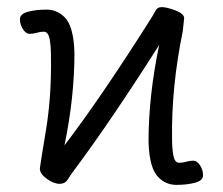

<svg xmlns="http://www.w3.org/2000/svg" viewBox="-20 -503 626 539"><path d="M123 -345Q123 -376 119 -395Q115 -414 103 -414Q93 -414 83 -411Q73 -408 63 -408Q53 -408 44.5 -421Q36 -434 36 -449Q36 -464 58.5 -470Q81 -476 110.5 -476Q140 -476 161 -455Q187 -430 189 -354Q189 -230 161 -95Q265 -231 407 -456Q412 -464 417 -473.5Q422 -483 433.5 -483Q445 -483 460 -478Q497 -467 497 -452L493 -415Q461 -259 463 -115Q463 -84 467 -65Q471 -46 483 -46Q493 -46 503 -49Q513 -52 523 -52Q533 -52 541.5 -39Q550 -26 550 -11Q550 4 527.5 10Q505 16 475.5 16Q446 16 425 -5Q399 -30 397 -106Q397 -235 427 -377Q293 -166 188 -25Q178 -12 170.5 0.5Q163 13 147 13Q131 13 111.5 -1Q92 -15 92 -29V-31Q93 -41 109 -137.5Q125 -234 123 -345Z"/></svg>

Font: Moon Stars Kai T
Style: Regular
Weight: 400
Designer: GuiWonder
Version: Version 1.101